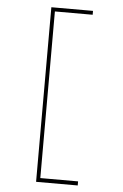

<svg xmlns="http://www.w3.org/2000/svg" viewBox="-59 -812 618 964"><g transform="rotate(5 250.0 -330.0)"><path d="M179.7 89.8H370.1V110.4H160.2V-769.5H370.1V-750H179.7Z"/></g></svg>

Font: Mgen+ 1m thin
Style: Regular
Weight: 100
Designer: [Source Han Sans]
Ryoko NISHIZUKA  (kana & ideographs); Paul D. Hunt (Latin, Greek & Cyrillic); Wenlong ZHANG  (bopomofo
Version: Version 1.059.20150602